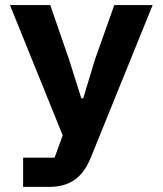

<svg xmlns="http://www.w3.org/2000/svg" viewBox="-20 -536 640 756"><path d="M71 199.9H172.9C261 199.9 307.9 158 338.1 83.1L581 -516H430L353 -299L307.9 -149.1H300.1L252.8 -299L177.9 -516H19.2L226.9 -2.8L195 84.9H71Z"/></svg>

Font: Margiela Mono Bold
Style: Regular
Weight: 700
Designer: Mike Abbink, Paul van der Laan, Pieter van Rosmalen
Foundry: Bold Monday
Version: Version 2.003 2021